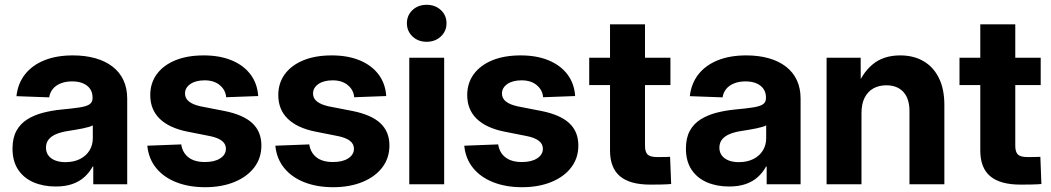

<svg xmlns="http://www.w3.org/2000/svg" viewBox="-20 -761 4342 793"><path d="M210 9.3Q158.7 9.3 118.4 -8.1Q78.1 -25.4 54.9 -60.3Q31.7 -95.2 31.7 -147Q31.7 -191.4 47.9 -220.7Q64 -250 92.3 -267.8Q120.6 -285.6 157.2 -295.2Q193.8 -304.7 233.9 -308.6Q281.2 -313 309.3 -317.4Q337.4 -321.8 349.9 -330.3Q362.3 -338.9 362.3 -355.5V-358.4Q362.3 -378.9 352.3 -393.6Q342.3 -408.2 323.5 -416.5Q304.7 -424.8 277.8 -424.8Q251 -424.8 230.5 -416.5Q210 -408.2 198 -393.3Q186 -378.4 183.1 -358.9L47.9 -363.8Q53.7 -416 83 -453.6Q112.3 -491.2 162.6 -511.7Q212.9 -532.2 281.2 -532.2Q332 -532.2 373.5 -520.5Q415 -508.8 444.6 -486.1Q474.1 -463.4 489.7 -430.2Q505.4 -397 505.4 -353.5V0H365.2V-73.2H362.8Q349.1 -48.3 328.6 -29.8Q308.1 -11.2 279.1 -1Q250 9.3 210 9.3ZM250 -91.3Q284.7 -91.3 310.3 -104.2Q335.9 -117.2 349.6 -139.6Q363.3 -162.1 363.3 -189.9V-243.2Q357.4 -239.7 346.4 -236.6Q335.4 -233.4 321.3 -230.5Q307.1 -227.5 291 -224.9Q274.9 -222.2 258.8 -219.7Q233.9 -215.8 213.6 -207.8Q193.4 -199.7 181.6 -185.8Q169.9 -171.9 169.9 -150.9Q169.9 -132.3 179.9 -118.9Q189.9 -105.5 208 -98.4Q226.1 -91.3 250 -91.3Z M827.1 12.2Q760.7 12.2 708.7 -8.1Q656.7 -28.3 625.2 -66.7Q593.8 -105 588.4 -159.2L728.5 -164.6Q733.9 -129.9 758.8 -110.8Q783.7 -91.8 826.2 -91.8Q866.7 -91.8 889.9 -107.2Q913.1 -122.6 913.1 -146.5Q913.1 -167 895.8 -179.9Q878.4 -192.9 845.7 -199.2L754.4 -217.3Q678.7 -232.4 639.6 -270.5Q600.6 -308.6 600.6 -368.2Q600.6 -418 627.7 -454.8Q654.8 -491.7 704.3 -512Q753.9 -532.2 821.3 -532.2Q887.7 -532.2 937 -511.7Q986.3 -491.2 1014.6 -453.6Q1043 -416 1046.4 -364.3L914.1 -359.4Q911.6 -389.6 887.7 -409.4Q863.8 -429.2 825.2 -429.2Q788.1 -429.2 766.1 -413.8Q744.1 -398.4 744.1 -375Q744.1 -354.5 760.7 -341.6Q777.3 -328.6 808.6 -321.8L906.7 -302.7Q984.9 -287.1 1022.2 -252.2Q1059.6 -217.3 1059.6 -160.2Q1059.6 -107.9 1030 -69.3Q1000.5 -30.8 948 -9.3Q895.5 12.2 827.1 12.2Z M1356 12.2Q1289.6 12.2 1237.5 -8.1Q1185.5 -28.3 1154.1 -66.7Q1122.6 -105 1117.2 -159.2L1257.3 -164.6Q1262.7 -129.9 1287.6 -110.8Q1312.5 -91.8 1355 -91.8Q1395.5 -91.8 1418.7 -107.2Q1441.9 -122.6 1441.9 -146.5Q1441.9 -167 1424.6 -179.9Q1407.2 -192.9 1374.5 -199.2L1283.2 -217.3Q1207.5 -232.4 1168.5 -270.5Q1129.4 -308.6 1129.4 -368.2Q1129.4 -418 1156.5 -454.8Q1183.6 -491.7 1233.2 -512Q1282.7 -532.2 1350.1 -532.2Q1416.5 -532.2 1465.8 -511.7Q1515.1 -491.2 1543.5 -453.6Q1571.8 -416 1575.2 -364.3L1442.9 -359.4Q1440.4 -389.6 1416.5 -409.4Q1392.6 -429.2 1354 -429.2Q1316.9 -429.2 1294.9 -413.8Q1272.9 -398.4 1272.9 -375Q1272.9 -354.5 1289.6 -341.6Q1306.2 -328.6 1337.4 -321.8L1435.5 -302.7Q1513.7 -287.1 1551 -252.2Q1588.4 -217.3 1588.4 -160.2Q1588.4 -107.9 1558.8 -69.3Q1529.3 -30.8 1476.8 -9.3Q1424.3 12.2 1356 12.2Z M1670.4 0V-522.5H1814.5V0ZM1742.2 -588.4Q1707 -588.4 1683.8 -610.4Q1660.6 -632.3 1660.6 -665Q1660.6 -697.8 1683.8 -719.5Q1707 -741.2 1742.2 -741.2Q1777.3 -741.2 1800.8 -719.5Q1824.2 -697.8 1824.2 -665Q1824.2 -632.3 1800.8 -610.4Q1777.3 -588.4 1742.2 -588.4Z M2136.2 12.2Q2069.8 12.2 2017.8 -8.1Q1965.8 -28.3 1934.3 -66.7Q1902.8 -105 1897.5 -159.2L2037.6 -164.6Q2043 -129.9 2067.9 -110.8Q2092.8 -91.8 2135.3 -91.8Q2175.8 -91.8 2199 -107.2Q2222.2 -122.6 2222.2 -146.5Q2222.2 -167 2204.8 -179.9Q2187.5 -192.9 2154.8 -199.2L2063.5 -217.3Q1987.8 -232.4 1948.7 -270.5Q1909.7 -308.6 1909.7 -368.2Q1909.7 -418 1936.8 -454.8Q1963.9 -491.7 2013.4 -512Q2063 -532.2 2130.4 -532.2Q2196.8 -532.2 2246.1 -511.7Q2295.4 -491.2 2323.7 -453.6Q2352.1 -416 2355.5 -364.3L2223.1 -359.4Q2220.7 -389.6 2196.8 -409.4Q2172.9 -429.2 2134.3 -429.2Q2097.2 -429.2 2075.2 -413.8Q2053.2 -398.4 2053.2 -375Q2053.2 -354.5 2069.8 -341.6Q2086.4 -328.6 2117.7 -321.8L2215.8 -302.7Q2293.9 -287.1 2331.3 -252.2Q2368.7 -217.3 2368.7 -160.2Q2368.7 -107.9 2339.1 -69.3Q2309.6 -30.8 2257.1 -9.3Q2204.6 12.2 2136.2 12.2Z M2749 -522.5V-409.7H2413.6V-522.5ZM2499.5 -660.6H2644V-159.2Q2644 -133.3 2654.8 -122.8Q2665.5 -112.3 2694.3 -112.3Q2705.6 -112.3 2722.2 -112.5Q2738.8 -112.8 2747.6 -113.3L2752 -1Q2736.8 0.5 2713.1 1Q2689.5 1.5 2666 1.5Q2581.5 1.5 2540.5 -33.2Q2499.5 -67.9 2499.5 -139.2Z M2991.2 9.3Q2939.9 9.3 2899.7 -8.1Q2859.4 -25.4 2836.2 -60.3Q2813 -95.2 2813 -147Q2813 -191.4 2829.1 -220.7Q2845.2 -250 2873.5 -267.8Q2901.9 -285.6 2938.5 -295.2Q2975.1 -304.7 3015.1 -308.6Q3062.5 -313 3090.6 -317.4Q3118.7 -321.8 3131.1 -330.3Q3143.6 -338.9 3143.6 -355.5V-358.4Q3143.6 -378.9 3133.5 -393.6Q3123.5 -408.2 3104.7 -416.5Q3085.9 -424.8 3059.1 -424.8Q3032.2 -424.8 3011.7 -416.5Q2991.2 -408.2 2979.2 -393.3Q2967.3 -378.4 2964.4 -358.9L2829.1 -363.8Q2835 -416 2864.3 -453.6Q2893.6 -491.2 2943.8 -511.7Q2994.1 -532.2 3062.5 -532.2Q3113.3 -532.2 3154.8 -520.5Q3196.3 -508.8 3225.8 -486.1Q3255.4 -463.4 3271 -430.2Q3286.6 -397 3286.6 -353.5V0H3146.5V-73.2H3144Q3130.4 -48.3 3109.9 -29.8Q3089.4 -11.2 3060.3 -1Q3031.2 9.3 2991.2 9.3ZM3031.2 -91.3Q3065.9 -91.3 3091.6 -104.2Q3117.2 -117.2 3130.9 -139.6Q3144.5 -162.1 3144.5 -189.9V-243.2Q3138.7 -239.7 3127.7 -236.6Q3116.7 -233.4 3102.5 -230.5Q3088.4 -227.5 3072.3 -224.9Q3056.2 -222.2 3040 -219.7Q3015.1 -215.8 2994.9 -207.8Q2974.6 -199.7 2962.9 -185.8Q2951.2 -171.9 2951.2 -150.9Q2951.2 -132.3 2961.2 -118.9Q2971.2 -105.5 2989.3 -98.4Q3007.3 -91.3 3031.2 -91.3Z M3538.1 -293V0H3394V-522.5H3534.7L3535.2 -387.7H3514.2Q3538.1 -456.1 3583 -494.1Q3627.9 -532.2 3697.8 -532.2Q3753.4 -532.2 3794.4 -508.3Q3835.4 -484.4 3857.9 -438.7Q3880.4 -393.1 3880.4 -328.1V0H3736.3V-302.2Q3736.3 -353.5 3711.2 -381.1Q3686 -408.7 3640.6 -408.7Q3610.4 -408.7 3587.4 -396Q3564.5 -383.3 3551.3 -357.9Q3538.1 -332.5 3538.1 -293Z M4278.3 -522.5V-409.7H3942.9V-522.5ZM4028.8 -660.6H4173.3V-159.2Q4173.3 -133.3 4184.1 -122.8Q4194.8 -112.3 4223.6 -112.3Q4234.9 -112.3 4251.5 -112.5Q4268.1 -112.8 4276.9 -113.3L4281.2 -1Q4266.1 0.5 4242.4 1Q4218.8 1.5 4195.3 1.5Q4110.8 1.5 4069.8 -33.2Q4028.8 -67.9 4028.8 -139.2Z"/></svg>

Font: Inter 28pt
Style: Bold
Weight: 700
Designer: Rasmus Andersson
Foundry: rsms
Version: Version 4.001;git-66647c0bb